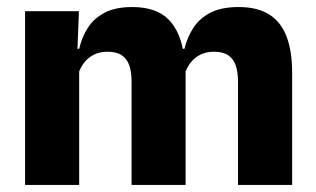

<svg xmlns="http://www.w3.org/2000/svg" viewBox="-20 -523 893 543"><path d="M806.2 0H653.1V-293Q653.1 -318.8 646.8 -337.6Q640.5 -356.4 625.7 -366.5Q610.8 -376.7 585 -376.7Q562.8 -376.7 546.3 -368.2Q529.8 -359.8 518.9 -345.6Q507.9 -331.4 502.5 -313.5L487.8 -385H501.7Q509.6 -418 527.1 -444.7Q544.6 -471.4 575.5 -487.3Q606.5 -503.1 654.9 -503.1Q707.5 -503.1 740.8 -482.4Q774.1 -461.7 790.1 -420.4Q806.2 -379.2 806.2 -317.6ZM203.9 0H50.9V-491.4H203.2L198.1 -359.2L203.9 -354.2ZM504.9 0H352.1V-293Q352.1 -318.8 345.8 -337.6Q339.4 -356.4 324.6 -366.5Q309.7 -376.7 283.9 -376.7Q261.7 -376.7 245.2 -368.2Q228.7 -359.8 217.8 -345.6Q206.9 -331.4 201.4 -313.5L177.8 -385H204Q211.6 -418.5 228.9 -445.1Q246.1 -471.7 276.6 -487.4Q307.1 -503.1 353.6 -503.1Q422 -503.1 456.8 -467.8Q491.6 -432.4 500.3 -365.4Q501.8 -355.6 503.4 -341.2Q504.9 -326.7 504.9 -315.2Z"/></svg>

Font: Anek Malayalam Medium
Style: Regular
Weight: 500
Designer: Maithili Shingre (Malayalam) & Yesha Goshar (Latin)
Foundry: Ek Type
Version: Version 1.003